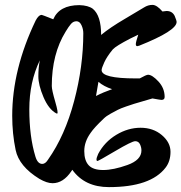

<svg xmlns="http://www.w3.org/2000/svg" viewBox="-20 -730 743 786"><path d="M396 -443Q396 -409 535 -409H552Q579 -424 586 -424Q603 -424 628.5 -396.5Q654 -369 654 -333Q654 -321 641 -321Q637 -321 604 -327Q594 -324 566.5 -316Q539 -308 529 -305Q519 -302 496 -294Q473 -286 462.5 -280.5Q452 -275 433.5 -265Q415 -255 404 -244Q365 -207 351 -186Q325 -150 325 -111.5Q325 -73 343 -53.5Q361 -34 402.5 -34Q444 -34 501.5 -54.5Q559 -75 559 -114Q559 -127 553 -139.5Q547 -152 533.5 -152Q520 -152 451.5 -111.5Q383 -71 379 -71Q375 -71 375 -77.5Q375 -84 382 -100Q408 -149 456 -178Q504 -207 555.5 -207Q607 -207 642.5 -177Q678 -147 678 -108.5Q678 -70 658 -44Q597 36 426 36Q327 36 276 -35Q274 -33 272 -29Q239 20 195 20Q172 20 141 2Q58 -49 44 -116Q30 -183 30 -256Q30 -446 126 -646Q138 -669 151 -669Q153 -669 198 -651Q223 -709 305 -709Q341 -708 360 -694Q394 -666 394 -587Q430 -617 491.5 -653Q553 -689 569.5 -699.5Q586 -710 604 -710Q622 -710 645 -683Q657 -685 662 -685Q685 -685 695 -665Q703 -646 703 -640Q703 -604 550 -543Q544 -541 542 -541Q536 -541 536 -549.5Q536 -558 546 -588L513 -572Q455 -542 442 -528Q418 -499 407 -475Q396 -451 396 -443ZM210 -266Q179 -283 158 -332.5Q137 -382 137 -417.5Q137 -453 143 -483Q100 -394 100 -282.5Q100 -171 125 -89Q134 -59 153 -59Q166 -59 177 -77Q246 -175 283.5 -316.5Q321 -458 321 -594Q321 -611 313.5 -627Q306 -643 293 -643Q280 -643 270.5 -632Q261 -621 249 -601Q192 -509 192 -378Q192 -362 206 -314Q220 -266 214 -265Q213 -265 210 -266ZM383 -395Q377 -357 373 -337Q402 -352 439 -365Q405 -376 383 -395Z"/></svg>

Font: Devonshire
Style: Regular
Weight: 400
Designer: Astigmatic (AOETI)
Foundry: Astigmatic (AOETI)
Version: Version 1.001